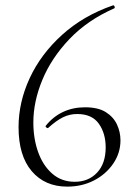

<svg xmlns="http://www.w3.org/2000/svg" viewBox="-20 -681 505 714"><path d="M296 -282Q345 -282 373.5 -264Q402 -246 415 -218Q428 -190 428 -159Q428 -112 401 -72.5Q374 -33 329.5 -10Q285 13 230 13Q147 13 98 -44.5Q49 -102 49 -208Q49 -301 90.5 -390.5Q132 -480 211 -551.5Q290 -623 400 -661Q404 -662 406 -657Q408 -652 405 -650Q305 -606 238 -535.5Q171 -465 137.5 -384Q104 -303 104 -226Q104 -165 122 -115Q140 -65 174.5 -35Q209 -5 258 -5Q309 -5 341 -39Q373 -73 373 -133Q373 -185 347.5 -221Q322 -257 267 -257Q239 -257 214.5 -245Q190 -233 160 -206Q158 -203 153 -206.5Q148 -210 150 -213Q177 -247 214 -264.5Q251 -282 296 -282Z"/></svg>

Font: Cormorant Garamond Light Light
Style: Regular
Weight: 300
Version: Version 4.001